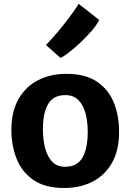

<svg xmlns="http://www.w3.org/2000/svg" viewBox="-20 -934 654 962"><path d="M302 8Q204.5 8 146 -33.2Q87.5 -74.5 61.8 -142.2Q36 -210 37 -290Q38.5 -379 74.2 -440.2Q110 -501.5 171.8 -532.8Q233.5 -564 312 -564Q410 -564 468.5 -523Q527 -482 552.5 -414.2Q578 -346.5 576.5 -267Q575.5 -177.5 540 -116.2Q504.5 -55 443 -23.5Q381.5 8 302 8ZM306 -98.5Q365.5 -98 392.5 -143Q419.5 -188 419.5 -273.5Q419.5 -324 408.5 -365.8Q397.5 -407.5 373.2 -432.2Q349 -457 309 -457.5Q248.5 -458 221.8 -413.8Q195 -369.5 195 -286Q195 -235 206 -192.5Q217 -150 241.2 -124.2Q265.5 -98.5 306 -98.5ZM283.5 -643.5 210.5 -708.5Q235 -734 264.2 -768.2Q293.5 -802.5 322.2 -840.2Q351 -878 374.5 -914.5L477 -834Q466 -810.5 440.8 -781Q415.5 -751.5 384.8 -722.5Q354 -693.5 326.2 -672Q298.5 -650.5 283.5 -643.5Z"/></svg>

Font: Merriweather Sans
Style: Bold
Weight: 700
Designer: Eben Sorkin
Foundry: Eben Sorkin
Version: Version 1.008; ttfautohint (v1.7.19-72a1) -l 8 -r 50 -G 200 